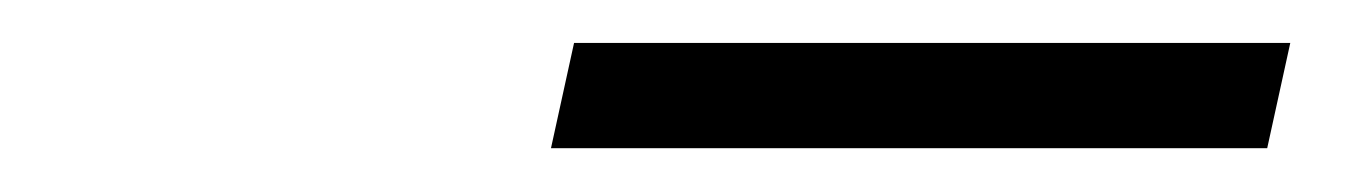

<svg xmlns="http://www.w3.org/2000/svg" viewBox="-20 -598 626 89"><path d="M246.1 -578.1H578.1L567.4 -529.3H235.4Z"/></svg>

Font: Thabit-Oblique
Style: Oblique
Weight: 500
Designer: Regenerated by Nadim Shaikli
Foundry: MAK Alagha
Version: 0.01